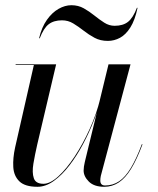

<svg xmlns="http://www.w3.org/2000/svg" viewBox="-20 -707 606 737"><path d="M124 10Q76 10 54.5 -10.8Q33 -31.5 31 -65.8Q29 -100 38 -141L110 -457.5H40V-460H195.5L123 -152.5Q114 -113 108.2 -78.8Q102.5 -44.5 109.8 -23Q117 -1.5 147 -1.5Q172.5 -1.5 204 -30.2Q235.5 -59 266.8 -106.5Q298 -154 324.2 -211.8Q350.5 -269.5 364.5 -327H367Q358 -290 340.5 -244.8Q323 -199.5 299.2 -154.8Q275.5 -110 247 -72.8Q218.5 -35.5 187 -12.8Q155.5 10 124 10ZM380 10Q341 10 321 -10Q301 -30 301 -52.5Q301 -58.5 302.2 -67.8Q303.5 -77 305.5 -85L396.5 -460H481L367 -32Q366 -27.5 365.5 -22.8Q365 -18 365 -14Q365 5 383.5 5Q413 5 437 -11Q461 -27 482.2 -62.2Q503.5 -97.5 524.5 -153.5L527 -153Q505.5 -95.5 483.5 -59.5Q461.5 -23.5 436.2 -6.8Q411 10 380 10ZM394 -550Q365 -550 342.8 -562Q320.5 -574 300.8 -589.5Q281 -605 261.2 -617Q241.5 -629 218 -629Q186.5 -629 167 -614Q147.5 -599 132.5 -560H130Q140 -602.5 160 -630.8Q180 -659 204.8 -673Q229.5 -687 254 -687Q280.5 -687 301.8 -675Q323 -663 342.2 -647.5Q361.5 -632 380.2 -620Q399 -608 420 -608Q452 -608 471.2 -623Q490.5 -638 505.5 -677H508Q498 -629.5 480.5 -601.8Q463 -574 440.8 -562Q418.5 -550 394 -550Z"/></svg>

Font: Bodoni Moda 72pt
Style: Italic
Weight: 400
Italic angle: -13°
Designer: Owen Earl
Foundry: indestructible type
Version: Version 2.005